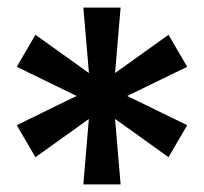

<svg xmlns="http://www.w3.org/2000/svg" viewBox="-20 -767 532 501"><path d="M419.7 -356.8Q372.7 -390.6 325.9 -424.1Q279.2 -457.6 231.7 -491.2Q179.8 -516.7 127.7 -542.1Q75.7 -567.4 23.8 -592.7L72.5 -676.2Q120 -642.6 166.7 -608.9Q213.5 -575.2 260.8 -541.4Q312.4 -516.3 364.5 -491Q416.6 -465.6 468.4 -440.3ZM72.5 -356.8 23.8 -440.3Q75.5 -465.8 127.6 -491.2Q179.8 -516.5 231.7 -541.8Q279.2 -575.6 325.9 -609.1Q372.7 -642.6 419.7 -676.2L468.4 -592.7Q416.5 -567.4 364.4 -542.1Q312.4 -516.7 260.8 -491.6Q213.8 -458 166.9 -424.3Q120 -390.6 72.5 -356.8ZM197.5 -285.9Q202.2 -343.7 207.2 -401.3Q212.3 -459 217 -516.9Q212.3 -574.3 207.4 -631.9Q202.5 -689.6 197.5 -747.1H294.7Q289.6 -689.6 284.9 -631.9Q280.2 -574.3 275.2 -516.9Q279.9 -459 284.9 -401.3Q290 -343.7 294.7 -285.9Z"/></svg>

Font: Commissioner Thin
Style: Regular
Weight: 100
Designer: Kostas Bartsokas
Foundry: Kostas Bartsokas
Version: Version 1.001;gftools[0.9.23]